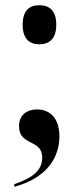

<svg xmlns="http://www.w3.org/2000/svg" viewBox="-20 -563 308 737"><path d="M131 -393C169 -393 196 -414 196 -468C196 -523 169 -543 131 -543C93 -543 67 -523 67 -468C67 -414 93 -393 131 -393ZM35 144V154C160 120 208 42 208 -40C208 -107 174 -143 122 -143C84 -143 53 -122 53 -79C53 -1 142 -31 142 42C142 98 94 123 35 144Z"/></svg>

Font: Noto Serif Display SemiBold
Style: Regular
Weight: 600
Designer: Monotype Design Team
Foundry: Monotype Imaging Inc.
Version: Version 2.009